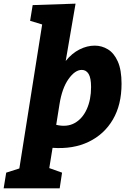

<svg xmlns="http://www.w3.org/2000/svg" viewBox="-107 -802 705 1052"><path d="M-87 230 -73 144 -1 121 124 -668 58 -688 72 -774 307 -782 253 -468Q287 -510 328.5 -531Q370 -552 412 -552Q451 -552 484.5 -531.5Q518 -511 538.5 -465Q559 -419 559 -343Q559 -228 511.5 -147Q464 -66 379 -25Q294 16 181 8L163 119L233 144L220 230ZM219 -231 201 -118Q260 -104 302.5 -128Q345 -152 368.5 -204Q392 -256 392 -325Q392 -375 378.5 -397Q365 -419 341 -419Q304 -419 268.5 -369Q233 -319 219 -231Z"/></svg>

Font: Bitter ExtraBold
Style: Italic
Weight: 800
Italic angle: -9°
Designer: Sol Matas, and Bitter project Authors
Foundry: Sol Matas
Version: Version 2.001